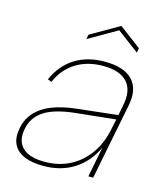

<svg xmlns="http://www.w3.org/2000/svg" viewBox="-104 -759 732 846"><g transform="rotate(15 262.0 -335.5)"><path d="M376 0 403 -138Q370 -68 311 -30.5Q252 7 172 7Q118 7 83 -8.5Q48 -24 34 -54Q20 -84 29 -128Q41 -190 95.5 -227Q150 -264 253 -275L434 -295L443 -341Q458 -413 424 -450Q390 -487 314 -487Q242 -487 189.5 -454Q137 -421 111 -360L93 -367Q124 -436 180.5 -471.5Q237 -507 316 -507Q404 -507 443 -466Q482 -425 467 -349L398 0ZM430 -274 248 -255Q154 -245 107.5 -214Q61 -183 51 -129Q40 -73 71.5 -42.5Q103 -12 173 -12Q237 -12 288 -38.5Q339 -65 373.5 -114Q408 -163 421 -231ZM441 -582 341 -657 211 -582 215 -603 345 -678 445 -603Z"/></g></svg>

Font: Albert Sans Thin
Style: Italic
Weight: 250
Italic angle: -11.25°
Designer: Andreas Rasmussen
Foundry: a.Foundry
Version: Version 1.025